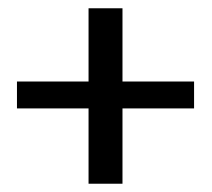

<svg xmlns="http://www.w3.org/2000/svg" viewBox="-20 -519 513 464"><path d="M21 -257H194V-75H276V-257H449V-322H276V-499H194V-322H21Z"/></svg>

Font: Charger Sport
Style: DfBdNrw
Weight: 400
Designer: Jasper
Foundry: Cannot Into Space Fonts
Version: Version 1.1